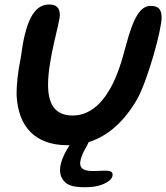

<svg xmlns="http://www.w3.org/2000/svg" viewBox="-20 -610 720 831"><path d="M272.5 18.5C275.5 18.5 278 18.5 281 18.5C264.5 44 249 74 243.5 99C231 147 252.5 179.5 282 191.5C307.5 202.5 366 202 394.5 196.5C425.5 191 464 173 467 150.5C471.5 121 434.5 130 392 130C351 131.5 318.5 125 329 82.5C338 45.5 352.5 32 364 5C452 -22.5 521.5 -90 574 -181.5C617 -257.5 679.5 -478 679.5 -534C679.5 -567 668 -584.5 632.5 -584.5C590 -584.5 559 -541.5 525.5 -414.5C508 -348 488 -281 457.5 -227.5C418 -157.5 364.5 -110 294.5 -110C215 -110 188 -163.5 188 -243.5C188 -354.5 239 -511 239 -544.5C239 -576 224.5 -590.5 192.5 -590.5C123.5 -590.5 89 -511 70 -360.5C57.5 -300.5 51 -244 52 -195C59.5 -62 131.5 18.5 272.5 18.5Z"/></svg>

Font: Gluten
Style: Italic
Weight: 400
Italic angle: -13°
Designer: Tyler Finck
Foundry: Etcetera Type Company
Version: Version 0.920